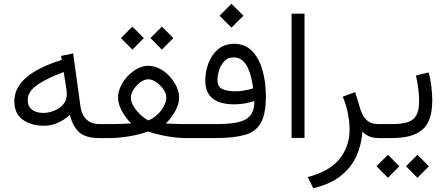

<svg xmlns="http://www.w3.org/2000/svg" viewBox="-20 -724 2342 1007"><path d="M55.2 -193.8Q55.2 -332.5 303.7 -409.7L300.3 -430.7L363.8 -443.8L402.3 -164.1Q408.2 -121.6 433.6 -97.4Q459 -73.2 501.5 -73.2H516.6V0H499.5Q427.7 0 393.8 -31.7Q359.9 -63.5 346.7 -122.1Q318.8 -96.2 284.4 -80.3Q250 -64.5 210.4 -64.5Q145 -64.5 100.1 -95.7Q55.2 -127 55.2 -193.8ZM314 -346.2Q228 -314.5 176.8 -279.5Q125.5 -244.6 125.5 -199.7Q125.5 -166 147.7 -148.9Q169.9 -131.8 207.5 -131.8Q235.4 -131.8 263.7 -143.1Q292 -154.3 311 -175.8Q330.1 -197.3 330.1 -228Q330.1 -243.7 328.1 -257.3Z M769 -524.4 829.1 -584.5 889.2 -524.4 829.1 -463.9ZM614.3 -524.4 674.3 -584.5 734.4 -524.4 674.3 -463.9ZM849.6 -76.2Q875.5 -74.7 901.9 -74Q928.2 -73.2 945.3 -73.2H991.2V0H946.3Q929.2 0 897.9 -3.4Q866.7 -6.8 829.6 -14.4Q792.5 -22 757.3 -34.2Q721.7 -21.5 683.8 -13.9Q646 -6.3 613.8 -3.2Q581.5 0 562.5 0H497.1V-73.2H562.5Q583 -73.2 610.4 -74Q637.7 -74.7 668 -76.7Q640.6 -103.5 619.9 -140.6Q599.1 -177.7 599.1 -214.4Q599.1 -240.7 612.3 -269.5Q625.5 -298.3 648.2 -323Q670.9 -347.7 699.2 -363.3Q727.5 -378.9 757.8 -378.9Q789.1 -378.9 818.1 -363.5Q847.2 -348.1 869.9 -323.2Q892.6 -298.3 906 -269.5Q919.4 -240.7 919.4 -213.4Q919.4 -176.3 898.2 -139.6Q877 -103 849.6 -76.2ZM757.8 -308.1Q737.8 -308.1 716.8 -293Q695.8 -277.8 681.2 -255.9Q666.5 -233.9 666.5 -212.4Q666.5 -189.5 681.2 -165.5Q695.8 -141.6 717.3 -121.8Q738.8 -102.1 758.3 -92.3Q782.2 -102.1 803.5 -121.3Q824.7 -140.6 838.4 -164.8Q852.1 -189 852.1 -213.4Q852.1 -233.4 836.9 -255.4Q821.8 -277.3 799.8 -292.7Q777.8 -308.1 757.8 -308.1Z M1131.3 -641.6 1193.8 -704.1 1256.8 -641.6 1193.8 -579.1ZM1314.5 -193.8Q1290.5 -186.5 1264.2 -181.6Q1237.8 -176.8 1209 -176.8Q1056.6 -176.8 1056.6 -300.8Q1056.6 -347.2 1073 -391.6Q1089.4 -436 1123 -465.1Q1156.7 -494.1 1209 -494.1Q1266.6 -494.1 1303.2 -455.3Q1339.8 -416.5 1357.2 -353.8Q1374.5 -291 1374.5 -218.3Q1374.5 -127.4 1348.6 -80.3Q1322.8 -33.2 1264.9 -16.6Q1207 0 1110.8 0H971.7V-73.2H1116.2Q1183.1 -73.2 1226.8 -82.5Q1270.5 -91.8 1292.2 -117.7Q1314 -143.6 1314.5 -193.8ZM1307.6 -260.3Q1304.7 -285.2 1298.3 -313.5Q1292 -341.8 1280.8 -366.7Q1269.5 -391.6 1251.2 -407.2Q1232.9 -422.9 1205.6 -422.9Q1173.8 -422.9 1155.3 -402.1Q1136.7 -381.3 1128.7 -353.5Q1120.6 -325.7 1120.6 -304.2Q1120.6 -268.6 1146.5 -256.8Q1172.4 -245.1 1215.3 -245.1Q1238.3 -245.1 1262 -249.5Q1285.6 -253.9 1307.6 -260.3Z M1509.3 -652.3H1577.1V-0.5H1509.3Z M1880.4 -33.7Q1876.5 34.2 1849.6 94Q1822.8 153.8 1767.6 198Q1712.4 242.2 1623 263.2L1594.2 204.6Q1711.4 173.8 1762.5 107.4Q1813.5 41 1813.5 -42.5Q1813.5 -83.5 1804.9 -127.7Q1796.4 -171.9 1777.8 -217.3L1842.8 -240.7L1870.6 -149.4Q1883.8 -109.9 1906 -91.6Q1928.2 -73.2 1964.8 -73.2H1983.9V0H1969.7Q1933.1 0 1913.1 -10.3Q1893.1 -20.5 1880.4 -33.7Z M2228 -344.2Q2238.3 -307.6 2242.7 -268.6Q2247.1 -229.5 2247.1 -195.8Q2247.1 -90.3 2196.8 -45.2Q2146.5 0 2037.1 0H1964.4V-73.2H2037.1Q2085.9 -73.2 2117.2 -83Q2148.4 -92.8 2163.3 -118.9Q2178.2 -145 2178.2 -194.3Q2178.2 -222.2 2173.8 -258.3Q2169.4 -294.4 2161.6 -328.1ZM2109.4 147.9 2169.4 87.9 2229.5 147.9 2169.4 208.5ZM1954.6 147.9 2014.6 87.9 2074.7 147.9 2014.6 208.5Z"/></svg>

Font: Vazir Light FD-UI
Style: Light-FD-UI
Weight: 300
Designer: Saber Rastikerdar
Foundry: Saber Rastikerdar
Version: Version 30.1.0